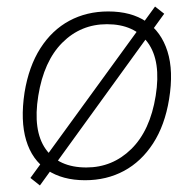

<svg xmlns="http://www.w3.org/2000/svg" viewBox="-20 -543 593 587"><path d="M240 8Q171 8 124.5 -23Q78 -54 60 -114Q42 -174 55 -260Q68 -340 103.5 -395.5Q139 -451 192 -479.5Q245 -508 311 -508Q381 -508 427 -477Q473 -446 492 -386Q511 -326 497 -240Q484 -160 448 -104.5Q412 -49 359 -20.5Q306 8 240 8ZM244 -31Q324 -31 381.5 -87.5Q439 -144 456 -250Q473 -356 432 -412.5Q391 -469 307 -469Q227 -469 170.5 -412.5Q114 -356 97 -250Q80 -144 119.5 -87.5Q159 -31 244 -31ZM102 24 73 1 454 -523 482 -501Z"/></svg>

Font: Mulish ExtraLight
Style: Italic
Weight: 200
Italic angle: -9°
Designer: Vernon Adams
Foundry: Vernon Adams
Version: Version 3.603